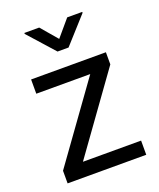

<svg xmlns="http://www.w3.org/2000/svg" viewBox="-139 -835 762 921"><g transform="rotate(-20 242.0 -374.5)"><path d="M272.5 -610.8H216.3L97.2 -744.1V-749H172.9L244.6 -665L315.9 -749H392.6V-744.1ZM149.9 -72.3H446.8V0H45.4V-64.5L326.7 -455.6H51.3V-528.3H433.1V-466.3Z"/></g></svg>

Font: Robert Sans Medium
Style: Regular
Weight: 500
Designer: Christian Robertson (extended by Adam Twardoch)
Foundry: Google
Version: Version 12.135;April 2, 2019;FontCreator 11.5.0.2425 64-bit;